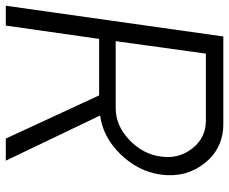

<svg xmlns="http://www.w3.org/2000/svg" viewBox="-97 -706 790 662"><g transform="rotate(90 298.0 -375.0)"><path d="M521 0H444.8L295.9 -321.8H101.1L55.2 0H-13.2L92.8 -750H394Q479 -750 530 -685.1Q581.1 -620.1 568.8 -533.2Q557.6 -456.1 498.8 -395.5Q439.9 -335 365.2 -325.2ZM339.8 -378.9Q399.9 -378.9 449.5 -426Q499 -473.1 506.8 -535.2Q515.6 -596.2 478.8 -643.1Q441.9 -689.9 382.8 -689.9H151.9L108.9 -378.9Z"/></g></svg>

Font: Oakes Grotesk
Style: Light Italic
Weight: 300
Designer: Samuel Oakes
Foundry: Samuel Oakes
Version: Version 1.0 | wf-rip DC20170320